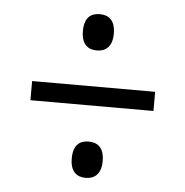

<svg xmlns="http://www.w3.org/2000/svg" viewBox="-42 -642 549 569"><g transform="rotate(5 232.5 -357.5)"><path d="M233 -493C258 -493 279 -507 279 -547C279 -588 258 -601 233 -601C207 -601 187 -588 187 -547C187 -507 207 -493 233 -493ZM50 -329H416V-386H50ZM233 -114C258 -114 279 -128 279 -168C279 -209 258 -222 233 -222C207 -222 187 -209 187 -168C187 -128 207 -114 233 -114Z"/></g></svg>

Font: Noto Serif Lao Cond
Style: Regular
Weight: 400
Width: 3
Designer: Monotype Design Team
Foundry: Monotype Imaging Inc.
Version: Version 2.004